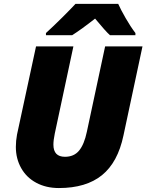

<svg xmlns="http://www.w3.org/2000/svg" viewBox="-20 -951 748 981"><path d="M671.9 -771H542Q519.5 -791 465.8 -856Q397.5 -802.2 348.6 -771H214.8V-782.2Q253.4 -817.4 297.9 -861.6Q342.3 -905.8 365.7 -931.2H584Q596.7 -902.3 622.1 -858.2Q647.5 -814 671.9 -782.2ZM708 -713.9 610.8 -258.8Q582 -121.6 501 -55.9Q419.9 9.8 280.8 9.8Q215.3 9.8 165.3 -17.1Q115.2 -43.9 88.1 -92.3Q61 -140.6 61 -200.2Q61 -231.4 66.9 -263.2L164.1 -713.9H355L259.8 -268.1Q252.9 -234.9 252.9 -211.9Q252.9 -149.9 312 -149.9Q357.9 -149.9 384 -181.4Q410.2 -212.9 423.8 -277.8L517.1 -713.9Z"/></svg>

Font: TypoPRO Open Sans
Style: Italic
Weight: 800
Italic angle: -12°
Foundry: Ascender Corporation
Version: Version 1.10